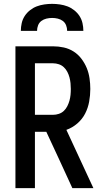

<svg xmlns="http://www.w3.org/2000/svg" viewBox="-20 -975 540 995"><path d="M60 0V-735H255Q283 -735 310.5 -729Q338 -723 361.5 -708Q385 -693 402 -670.5Q419 -648 429.5 -622.5Q440 -597 444 -569Q448 -541 448 -514Q448 -481 442 -448Q436 -415 421 -386Q406 -357 380.5 -335Q355 -313 324 -302L464 0H355L286 -150L220 -292H161V0ZM161 -380H255Q270 -380 285 -385Q300 -390 311 -400.5Q322 -411 329 -425Q336 -439 340 -453.5Q344 -468 345.5 -483Q347 -498 347 -514Q347 -529 345.5 -544Q344 -559 340 -574Q336 -589 329 -602.5Q322 -616 311 -626.5Q300 -637 285 -642Q270 -647 255 -647H161ZM88 -815Q88 -835 92.5 -855Q97 -875 108 -892Q119 -909 135.5 -922Q152 -935 170.5 -942Q189 -949 209.5 -952Q230 -955 250 -955Q270 -955 290.5 -952Q311 -949 329.5 -942Q348 -935 364.5 -922Q381 -909 392 -892Q403 -875 407.5 -855Q412 -835 412 -815H328Q328 -830 322.5 -844Q317 -858 305.5 -866.5Q294 -875 279.5 -878.5Q265 -882 250 -882Q235 -882 220.5 -878.5Q206 -875 194.5 -866.5Q183 -858 177.5 -844Q172 -830 172 -815Z"/></svg>

Font: Iosevka SS18 Semibold
Style: Regular
Weight: 600
Monospace: yes
Designer: Belleve Invis
Foundry: Belleve Invis
Version: Version 25.1.1; ttfautohint (v1.8.4)